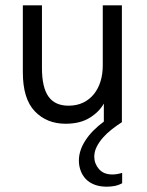

<svg xmlns="http://www.w3.org/2000/svg" viewBox="-20 -460 554 723"><path d="M382 243Q355 243 335 235Q315 227 302.5 213.5Q290 200 283.5 182Q277 164 277 145Q277 107 301.5 69Q326 31 371 -2V-70Q353 -38 317 -16Q281 6 227 6Q156 6 111 -41Q66 -88 66 -188V-440H138V-204Q138 -131 162.5 -96.5Q187 -62 238 -62Q269 -62 293 -73.5Q317 -85 333.5 -105.5Q350 -126 358.5 -153.5Q367 -181 367 -214V-440H439V0Q419 13 400.5 27.5Q382 42 367.5 58.5Q353 75 344 93Q335 111 335 130Q335 156 352.5 176.5Q370 197 403 197Q420 197 440 191V230Q425 238 410.5 240.5Q396 243 382 243Z"/></svg>

Font: Tilda Sans
Style: Regular
Weight: 400
Designer: ParaType Ltd
Foundry: ParaType Ltd
Version: Version 1.009